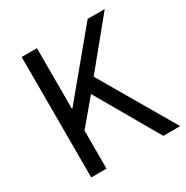

<svg xmlns="http://www.w3.org/2000/svg" viewBox="-168 -874 981 1013"><g transform="rotate(-30 323.0 -367.0)"><path d="M100 0V-734H193V-365H196L502 -734H606L377 -454L642 0H539L319 -382L193 -232V0Z"/></g></svg>

Font: Noto Sans SC
Style: Regular
Weight: 400
Designer: Ryoko NISHIZUKA  (kana, bopomofo & ideographs); Paul D. Hunt (Latin, Greek & Cyrillic); Sandoll Communications , Soo-you
Foundry: Adobe
Version: Version 2.002;hotconv 1.0.116;makeotfexe 2.5.65601